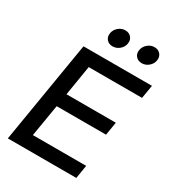

<svg xmlns="http://www.w3.org/2000/svg" viewBox="-221 -1066 1075 1188"><g transform="rotate(30 317.0 -471.5)"><path d="M23.9 0 144.5 -727.5H633.8L617.7 -632.3H236.8L201.7 -418H554.2L538.6 -323.7H186L147.9 -95.2H528.8L513.2 0ZM508.3 -816.9Q481 -816.9 465.6 -835Q450.2 -853 454.6 -879.9Q459 -906.2 480.5 -924.6Q502 -942.9 528.8 -942.9Q555.7 -942.9 571.3 -924.6Q586.9 -906.2 582.5 -879.9Q578.1 -853 556.6 -835Q535.2 -816.9 508.3 -816.9ZM299.3 -816.9Q272.5 -816.9 257.1 -835Q241.7 -853 246.1 -879.9Q250.5 -906.2 272 -924.6Q293.5 -942.9 320.3 -942.9Q347.2 -942.9 362.8 -924.6Q378.4 -906.2 374 -879.9Q369.6 -853 348.1 -835Q326.7 -816.9 299.3 -816.9Z"/></g></svg>

Font: Inter Display Medium
Style: Italic
Weight: 500
Italic angle: -9.39999°
Designer: Rasmus Andersson
Foundry: rsms
Version: Version 4.000;git-a52131595